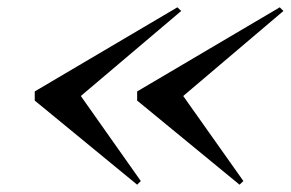

<svg xmlns="http://www.w3.org/2000/svg" viewBox="-20 -650 795 525"><path d="M635 -145 355 -375V-400L745 -630L755 -620L481 -387.5L645.5 -155ZM355 -145 75 -375V-400L465 -630L475.5 -620L201 -387.5L365 -155Z"/></svg>

Font: Bodoni Moda SC 11pt
Style: Italic
Weight: 400
Italic angle: -13°
Version: Version 2.005